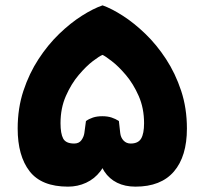

<svg xmlns="http://www.w3.org/2000/svg" viewBox="-20 -693 745 717"><path d="M363 -673Q397 -661 439 -634Q481 -607 523 -566.5Q565 -526 600 -472.5Q635 -419 656.5 -354Q678 -289 678 -213Q678 -109 629.5 -52.5Q581 4 486 4Q447 4 417.5 -10.5Q388 -25 369.5 -53Q351 -81 345 -121H380Q376 -81 354.5 -53Q333 -25 301.5 -10.5Q270 4 234 4Q135 4 90.5 -53.5Q46 -111 46 -213Q46 -289 67.5 -354Q89 -419 124 -472.5Q159 -526 201 -566.5Q243 -607 285.5 -634Q328 -661 363 -673ZM363 -488Q352 -484 327 -465Q302 -446 274 -413Q246 -380 226 -334.5Q206 -289 206 -233Q206 -194 216 -175.5Q226 -157 257 -157Q275 -157 284 -169.5Q293 -182 295 -196L301 -241Q312 -249 327 -254Q342 -259 362 -259Q382 -259 397 -254Q412 -249 424 -241L429 -196Q431 -179 441.5 -168Q452 -157 468 -157Q496 -157 507 -175.5Q518 -194 518 -233Q518 -289 498 -334.5Q478 -380 450 -413Q422 -446 397 -465Q372 -484 363 -488Z"/></svg>

Font: Baloo Bhaijaan 2 ExtraBold
Style: Regular
Weight: 800
Designer: Sanskriti Dholi, Noopur Datye and Ek Type
Foundry: Ek Type
Version: Version 1.701